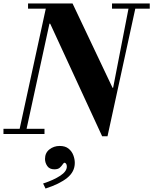

<svg xmlns="http://www.w3.org/2000/svg" viewBox="-35 -774 885 1109"><path d="M555 13 255 -637H251L270 -754H384L615 -267H619L575 13ZM-15 0V-30H222V0ZM72 0 236 -754H276L112 0ZM127 -724V-754H384V-724ZM564 13 713 -754H753L586 13ZM612 -724V-754H830V-724ZM228 315 214 286Q275 266 313 241Q351 216 351 188Q351 177 346.5 171.5Q342 166 338 166Q333 166 327 175.5Q321 185 310.5 194.5Q300 204 279 204Q251 204 238 185Q225 166 225 144Q225 109 250.5 89Q276 69 310 69Q342 69 361 84.5Q380 100 388.5 122.5Q397 145 397 167Q397 218 353 253.5Q309 289 228 315Z"/></svg>

Font: Libre Bodoni
Style: Bold Italic
Weight: 700
Italic angle: -13°
Version: Version 2.005;gftools[0.9.23]